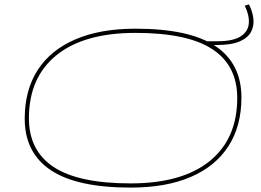

<svg xmlns="http://www.w3.org/2000/svg" viewBox="-20 -840 1182 870"><path d="M572 10Q328 10 210 -69Q92 -148 92 -302Q92 -432 151 -523Q210 -614 322.5 -662Q435 -710 594 -710Q839 -710 956.5 -631Q1074 -552 1074 -398Q1074 -269 1015 -177.5Q956 -86 844 -38Q732 10 572 10ZM572 -9Q805 -9 930 -110Q1055 -211 1055 -396Q1055 -543 942.5 -617Q830 -691 594 -691Q361 -691 236 -590Q111 -489 111 -304Q111 -157 223.5 -83Q336 -9 572 -9ZM921 -636 913 -653H963Q1037 -653 1071 -675.5Q1105 -698 1107.5 -735Q1110 -772 1089 -814L1108 -820Q1124 -789 1128 -756.5Q1132 -724 1118 -696.5Q1104 -669 1066.5 -652.5Q1029 -636 961 -636Z"/></svg>

Font: Georama Extra Expanded Thin
Style: Italic
Weight: 100
Width: 8
Italic angle: -9°
Designer: Jean-Baptiste Levee
Foundry: Production Type
Version: Version 1.000